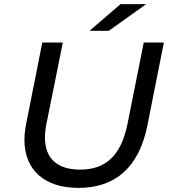

<svg xmlns="http://www.w3.org/2000/svg" viewBox="-20 -907 831 935"><path d="M416 -757H510L692 -887H567ZM362 8C543 8 657 -93 698 -297L778 -700H680L601 -304C570 -150 495 -81 371 -81C260 -81 199 -134 199 -237C199 -257 201 -279 206 -303L286 -700H186L107 -302C102 -275 99 -250 99 -226C99 -80 196 8 362 8Z"/></svg>

Font: AWKNG-Font Medium
Style: Italic
Weight: 500
Italic angle: -11.3°
Designer: Awakening Church
Foundry: Awakening Church
Version: Version 1.700;PS 001.700;hotconv 1.0.88;makeotf.lib2.5.64775